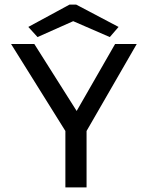

<svg xmlns="http://www.w3.org/2000/svg" viewBox="-20 -814 640 834"><path d="M264 0V-245L28 -623H129L313 -332L480 -623H574L356 -245V0ZM143 -653 103 -697 282 -794H311L495 -697L457 -653L298 -722Z"/></svg>

Font: Inconsolata Expanded Medium
Style: Regular
Weight: 500
Width: 7
Monospace: yes
Designer: Raph Levien, Cyreal, Brenton Simpson
Foundry: Raph Levien, Cyreal, Google
Version: Version 3.001; ttfautohint (v1.8.2.53-6de2)